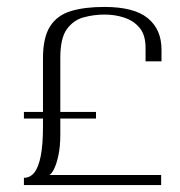

<svg xmlns="http://www.w3.org/2000/svg" viewBox="-20 -534 519 554"><path d="M49 -211H104V-365Q104 -426 124.5 -458Q145 -490 184.5 -502Q224 -514 281 -514Q367 -514 406.5 -481.5Q446 -449 446 -391V-357H400V-396Q400 -433 383 -453.5Q366 -474 339 -483Q312 -492 282 -492Q251 -492 221.5 -484Q192 -476 173 -450Q154 -424 154 -367V-211H257V-192H154V-145Q154 -111 148.5 -85.5Q143 -60 135.5 -45.5Q128 -31 122 -29H445V0H49V-21Q67 -21 79 -36Q91 -51 97.5 -83.5Q104 -116 104 -169V-192H49Z"/></svg>

Font: Genos Light
Style: Regular
Weight: 300
Designer: Robert E. Leuschke
Foundry: Robert E. Leuschke
Version: Version 1.010